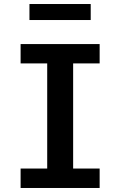

<svg xmlns="http://www.w3.org/2000/svg" viewBox="-20 -935 598 955"><path d="M82.5 -96.7H214.8V-619.6H82.5V-715.8H475.6V-619.6H343.8V-96.7H475.6V0H82.5ZM126.5 -835.4V-915H431.2V-835.4Z"/></svg>

Font: Monda SemiBold
Style: Regular
Weight: 600
Designer: Vernon Adams
Foundry: Vernon Adams
Version: Version 2.200